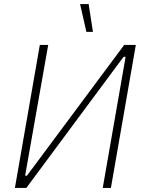

<svg xmlns="http://www.w3.org/2000/svg" viewBox="-20 -920 706 940"><path d="M53 0H109L585 -642H595L483 0H523L645 -700H588L112 -60H103L216 -700H175ZM403 -764H435L414 -900H372Z"/></svg>

Font: Fixel Text 20240404 ExtraLight
Style: Italic
Weight: 200
Width: 4
Italic angle: -10°
Designer: AlfaBravo + MacPaw
Foundry: Kyrylo Tkachov, Marchela Mozhyna, Serhii Makarenko, Maria Weinstein, Zakhar Kryvoshyya
Version: Version 1.211;Glyphs 3.2 (3225)